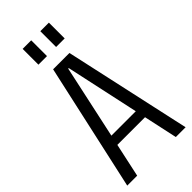

<svg xmlns="http://www.w3.org/2000/svg" viewBox="-277 -943 998 998"><g transform="rotate(-45 222.5 -443.5)"><path d="M163 -700H283L437 0H365L225 -647H221L81 0H8ZM106 -242H340V-186H106ZM189 -887V-771H126V-887ZM319 -887V-771H256V-887Z"/></g></svg>

Font: Pathway Extreme Condensed Light
Style: Regular
Weight: 300
Width: 3
Version: Version 1.001;gftools[0.9.26]